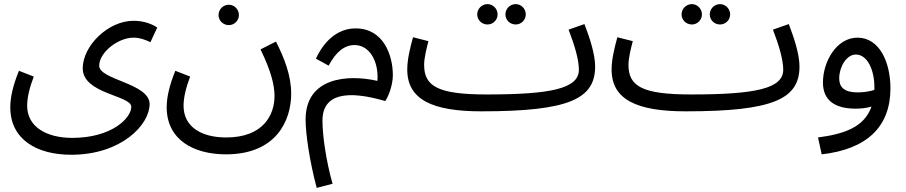

<svg xmlns="http://www.w3.org/2000/svg" viewBox="-20 -520 4402 933"><path d="M30 1C30 158 159 232 326 232C570 232 707 86 707 -14C707 -116 462 -131 462 -201C462 -264 552 -337 629 -337C660 -337 688 -326 711 -315L744 -386C726 -399 685 -419 629 -419C504 -419 382 -296 382 -188C382 -63 618 -57 618 -1C618 53 524 150 331 150C207 150 112 97 112 -6C112 -46 123 -92 144 -148L72 -176C43 -105 30 -47 30 1Z M1092 -398C1119 -398 1141 -420 1141 -447C1141 -474 1119 -497 1092 -497C1064 -497 1042 -474 1042 -447C1042 -420 1064 -398 1092 -398ZM790 1C790 160 922 230 1078 230C1324 230 1395 64 1395 -65C1395 -155 1360 -241 1321 -318L1246 -280C1298 -173 1314 -105 1314 -54C1314 40 1258 148 1079 148C961 148 872 98 872 -6C872 -46 883 -92 904 -148L832 -176C803 -105 790 -47 790 1Z M1519 393 1596 373C1565 263 1547 141 1547 66C1547 -67 1671 -82 1852 -29C1867 -50 1889 -105 1889 -155C1889 -251 1844 -382 1708 -382C1639 -382 1566 -343 1515 -235L1577 -201C1612 -267 1653 -301 1703 -301C1778 -301 1821 -218 1814 -127C1669 -160 1465 -144 1465 61C1465 129 1484 262 1519 393Z M2486 -401C2513 -401 2535 -423 2535 -450C2535 -477 2513 -500 2486 -500C2458 -500 2436 -477 2436 -450C2436 -423 2458 -401 2486 -401ZM2349 -401C2376 -401 2398 -423 2398 -450C2398 -477 2376 -500 2349 -500C2321 -500 2299 -477 2299 -450C2299 -423 2321 -401 2349 -401ZM2319 21C2745 21 2872 -39 2872 -197C2872 -257 2845 -338 2820 -403L2743 -376C2772 -300 2793 -231 2793 -181C2793 -89 2656 -61 2345 -61C2107 -61 2041 -101 2041 -205C2041 -239 2054 -290 2062 -320L1987 -339C1973 -289 1959 -231 1959 -182C1959 -36 2081 21 2319 21Z M3479 -401C3506 -401 3528 -423 3528 -450C3528 -477 3506 -500 3479 -500C3451 -500 3429 -477 3429 -450C3429 -423 3451 -401 3479 -401ZM3342 -401C3369 -401 3391 -423 3391 -450C3391 -477 3369 -500 3342 -500C3314 -500 3292 -477 3292 -450C3292 -423 3314 -401 3342 -401ZM3312 21C3738 21 3865 -39 3865 -197C3865 -257 3838 -338 3813 -403L3736 -376C3765 -300 3786 -231 3786 -181C3786 -89 3649 -61 3338 -61C3100 -61 3034 -101 3034 -205C3034 -239 3047 -290 3055 -320L2980 -339C2966 -289 2952 -231 2952 -182C2952 -36 3074 21 3312 21Z M3973 230C4193 205 4307 96 4307 -91C4307 -217 4254 -337 4147 -337C4045 -337 3979 -221 3979 -119C3979 -33 4036 8 4138 8C4164 8 4191 5 4215 -2C4179 99 4082 131 3955 148ZM4058 -139C4058 -193 4092 -255 4139 -255C4195 -255 4229 -180 4229 -97C4229 -92 4229 -87 4229 -83C4204 -75 4174 -71 4147 -71C4082 -71 4058 -97 4058 -139Z"/></svg>

Font: Noto Sans Math
Style: Regular
Weight: 400
Designer: Monotype Design Team, Delve Withrington, Jeff Kellem
Foundry: Monotype Imaging Inc., Delve Fonts LLC
Version: Version 3.000